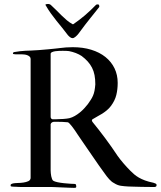

<svg xmlns="http://www.w3.org/2000/svg" viewBox="-20 -930 799 955"><path d="M132.3 -43.9V-636.7Q132.3 -643.6 127.9 -647.9Q123.5 -652.3 116.9 -655Q110.4 -657.7 103 -658.7Q95.7 -659.7 89.8 -659.7H69.8Q63 -659.7 58.6 -659.7Q54.2 -659.7 50.3 -660.6Q44.4 -660.6 44.4 -664.1Q44.4 -669.4 50.3 -670.9Q66.4 -673.8 79.8 -675.3Q93.3 -676.8 106.4 -677.5Q119.6 -678.2 133.1 -678.5Q146.5 -678.7 162.6 -680.2Q165 -680.2 173.6 -680.9Q182.1 -681.6 194.1 -682.6Q206.1 -683.6 219.5 -684.8Q232.9 -686 244.9 -687.3Q256.8 -688.5 265.6 -689.5Q274.4 -690.4 277.3 -690.9Q291.5 -692.9 308.3 -694.1Q325.2 -695.3 341.8 -695.3Q392.6 -695.3 433.8 -682.6Q475.1 -669.9 504.4 -646.5Q533.7 -623 549.6 -590.3Q565.4 -557.6 565.4 -517.6Q565.4 -485.8 558.6 -457.8Q551.8 -429.7 531.7 -402.8Q522 -390.1 511 -381.1Q500 -372.1 488.5 -364.7Q477.1 -357.4 464.8 -351.1Q452.6 -344.7 440.4 -336.9Q437 -335 437 -330.1Q437 -329.1 439.5 -324.2Q472.7 -283.7 503.9 -241.7Q535.2 -199.7 564.5 -155.3Q578.1 -136.2 595 -116.7Q611.8 -97.2 628.9 -80.1Q638.2 -70.8 647.9 -62.5Q657.7 -54.2 670.7 -46.6Q683.6 -39.1 701.2 -32.5Q718.8 -25.9 743.2 -21Q749.5 -19 754.2 -16.8Q758.8 -14.6 758.8 -10.3Q758.8 -1.5 752.9 -1Q752 0 748.8 0Q745.6 0 741.2 0H728.5Q718.8 0 705.3 -0.2Q691.9 -0.5 677 -0.7Q662.1 -1 646.5 -1.5Q630.9 -2 617.7 -2.4Q598.1 -3.4 581.1 -5.9Q564 -8.3 546.9 -19.5Q535.6 -24.9 523.4 -38.3Q511.2 -51.8 500.5 -67.4Q487.3 -85 472.4 -106.4Q457.5 -127.9 442.4 -149.9Q427.2 -171.9 412.8 -192.9Q398.4 -213.9 386.5 -231.2Q374.5 -248.5 366.5 -260.5Q358.4 -272.5 356 -276.4Q354 -279.3 348.9 -286.6Q343.8 -293.9 337.9 -301.5Q332 -309.1 326.2 -315.2Q320.3 -321.3 317.4 -321.8Q305.7 -323.2 290.3 -323.7Q274.9 -324.2 262.2 -324.2H249.5Q244.1 -324.2 239 -321.5Q233.9 -318.8 231.9 -312.5V-82Q231.9 -76.2 232.7 -68.4Q233.4 -60.5 234.9 -53.2Q236.3 -45.9 238.8 -39.8Q241.2 -33.7 244.6 -31.2Q251 -26.9 266.1 -23.7Q281.2 -20.5 298.1 -18.8Q314.9 -17.1 330.3 -16.1Q345.7 -15.1 352.1 -15.1Q356.4 -15.1 357.9 -11.2Q359.4 -7.3 359.4 -3.4Q359.4 2 357.2 3.2Q355 4.4 348.6 4.4Q340.8 4.4 323.7 3.7Q306.6 2.9 287.8 2.2Q269 1.5 253.2 0.7Q237.3 0 231.9 0H80.6Q78.6 0 74.2 -0.2Q69.8 -0.5 64.5 -0.7Q59.1 -1 53.7 -1.2Q48.3 -1.5 44.4 -1.5Q39.1 -2.4 35.9 -2.7Q32.7 -2.9 32.7 -8.3Q32.7 -11.7 34.7 -13.4Q36.6 -15.1 44.4 -17.6Q53.7 -19.5 68.1 -19.8Q82.5 -20 96.2 -22Q109.9 -23.9 120.4 -28.6Q130.9 -33.2 132.3 -43.9ZM231.9 -662.1V-348.6Q231.9 -343.8 234.9 -340.3Q237.8 -336.9 241.2 -336.9H260.7Q277.3 -336.9 295.9 -338.4Q314.5 -339.8 325.7 -342.3Q338.9 -345.7 352.1 -353.3Q365.2 -360.8 377 -370.4Q388.7 -379.9 398.9 -390.9Q409.2 -401.9 417 -412.1Q425.3 -423.8 431.6 -433.6Q438 -443.4 442.6 -454.1Q447.3 -464.8 450 -478.3Q452.6 -491.7 454.1 -510.3Q454.1 -536.1 450.2 -556.4Q446.3 -576.7 437.7 -593.3Q429.2 -609.9 416.5 -624Q403.8 -638.2 386.2 -651.4Q380.4 -655.3 372.8 -659.2Q365.2 -663.1 356.9 -666.3Q348.6 -669.4 339.8 -671.9Q331.1 -674.3 323.2 -675.8Q318.8 -676.8 308.6 -677Q298.3 -677.2 292 -677.2Q285.2 -677.2 274.9 -677Q264.6 -676.8 255.1 -675.3Q245.6 -673.8 238.8 -670.7Q231.9 -667.5 231.9 -662.1ZM206.5 -904.8Q206.1 -905.3 206.1 -906.2Q206.1 -908.7 211.2 -909.4Q216.3 -910.2 217.8 -910.2Q228 -910.2 233.4 -904.8Q247.6 -892.1 260.5 -878.9Q273.4 -865.7 286.1 -853.3Q298.8 -840.8 312 -829.6Q325.2 -818.4 340.3 -810.1Q342.3 -809.1 342.8 -809.1Q343.3 -809.1 345.2 -810.1Q374.5 -830.1 402.1 -853.5Q429.7 -877 456.5 -904.8Q459 -907.2 461.4 -907.7Q463.9 -908.2 468.3 -908.2Q470.2 -908.2 472.2 -905Q474.1 -901.9 474.1 -898.4Q474.1 -896.5 473.1 -894.5Q462.9 -881.3 452.6 -868.7Q442.4 -856 430.2 -840.8Q418 -825.7 403.3 -806.6Q388.7 -787.6 370.1 -762.2Q367.7 -759.3 364.3 -755.4Q360.8 -751.5 356.9 -748.3Q353 -745.1 348.9 -742.7Q344.7 -740.2 341.8 -740.2Q335 -740.2 329.1 -744.6Q323.2 -749 317.9 -754.9Q303.7 -773.9 289.6 -791.3Q275.4 -808.6 261.2 -826.2Q247.1 -843.8 233.4 -862.8Q219.7 -881.8 206.5 -904.8Z"/></svg>

Font: IM FELL French Canon
Style: Regular
Weight: 400
Designer: Igino Marini
Foundry: Igino Marini,
Version: 3.00